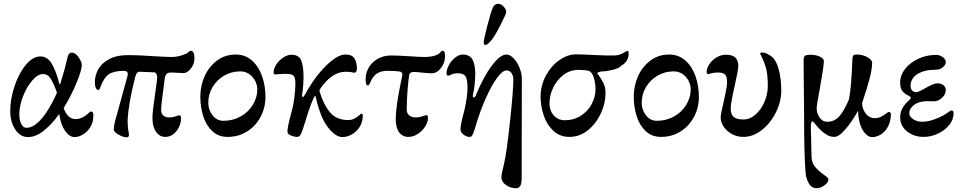

<svg xmlns="http://www.w3.org/2000/svg" viewBox="-20 -709 5078 1014"><path d="M34 -123Q34 -185 56.5 -253Q79 -321 116 -366Q153 -411 194 -411Q229 -411 251.5 -375.5Q274 -340 293 -268Q294 -264 296 -264Q298 -264 299 -268Q324 -349 336 -404Q339 -418 344.5 -424.5Q350 -431 361 -431Q378 -431 395 -406.5Q412 -382 412 -365Q412 -339 384 -271Q356 -203 316 -138Q338 -80 379 -80Q416 -80 452 -116Q456 -119 459 -120Q462 -121 465 -119Q470 -118 471.5 -112.5Q473 -107 473 -97Q473 -64 457.5 -38.5Q442 -13 418.5 1Q395 15 374 15Q347 15 324 -17.5Q301 -50 293 -107Q254 -53 211.5 -19Q169 15 128 15Q87 15 60.5 -25Q34 -65 34 -123ZM255 -166Q271 -196 281 -220Q260 -276 245.5 -297Q231 -318 207 -318Q180 -318 150.5 -284Q121 -250 101.5 -200Q82 -150 82 -105Q82 -74 92.5 -54Q103 -34 120 -34Q153 -34 188 -69.5Q223 -105 255 -166Z M581 -24Q581 -51 596 -99L653 -306L655 -318Q655 -335 633 -335Q579 -334 554 -316.5Q529 -299 510 -249Q510 -248 507.5 -241Q505 -234 498 -234Q491 -234 486 -245Q481 -256 481 -276Q481 -309 498 -341.5Q515 -374 555 -396Q595 -418 659 -418Q711 -418 795 -412Q865 -408 887 -408Q923 -408 960 -424Q968 -428 976 -434.5Q984 -441 987 -441Q1007 -441 1007 -401Q1007 -371 988 -347Q969 -323 949 -323Q934 -323 910 -325L885 -326Q868 -326 860.5 -319.5Q853 -313 850 -295L845 -254Q831 -156 831 -128Q831 -108 843 -98.5Q855 -89 872 -89Q888 -88 909 -95Q915 -97 919 -98.5Q923 -100 925 -100Q932 -100 934 -96.5Q936 -93 936 -82Q936 -62 926 -39.5Q916 -17 897 -1.5Q878 14 852 14Q823 14 804 -13Q785 -40 785 -87Q785 -119 801 -226Q810 -287 810 -302Q810 -312 805.5 -319.5Q801 -327 794 -327L721 -330Q710 -331 704 -324.5Q698 -318 694 -302Q658 -162 654 -74Q654 -34 660 -8Q661 -3 661 4Q661 16 649 16Q630 16 605.5 1.5Q581 -13 581 -24Z M1038 -199Q1038 -256 1061 -307Q1084 -358 1126.5 -389.5Q1169 -421 1225 -421Q1275 -421 1310.5 -389.5Q1346 -358 1364 -307Q1382 -256 1382 -197Q1382 -141 1356.5 -92.5Q1331 -44 1285.5 -15Q1240 14 1182 14Q1133 14 1100.5 -17Q1068 -48 1053 -96.5Q1038 -145 1038 -199ZM1339 -240Q1337 -277 1311.5 -304.5Q1286 -332 1249 -332Q1202 -332 1163.5 -309.5Q1125 -287 1102.5 -249Q1080 -211 1080 -166Q1080 -129 1102.5 -100Q1125 -71 1160 -71Q1209 -71 1250 -93.5Q1291 -116 1315 -155Q1339 -194 1339 -240Z M1690 -71Q1676 -97 1664.5 -133.5Q1653 -170 1647 -199Q1647 -202 1645 -202Q1642 -202 1638 -195Q1623 -163 1609 -120Q1595 -77 1581 -32Q1575 -11 1568 1.5Q1561 14 1549 14Q1534 14 1516 6.5Q1498 -1 1498 -15Q1498 -39 1520 -119Q1529 -150 1534.5 -192Q1540 -234 1540 -269Q1540 -299 1530.5 -309Q1521 -319 1493 -319Q1470 -319 1455.5 -317.5Q1441 -316 1436 -316Q1430 -316 1427.5 -318Q1425 -320 1425 -328Q1425 -347 1439.5 -369Q1454 -391 1476.5 -405.5Q1499 -420 1519 -420Q1557 -420 1570 -391.5Q1583 -363 1583 -300Q1583 -262 1578 -225L1575 -204Q1574 -201 1576 -199Q1578 -197 1580 -197Q1582 -197 1584 -199.5Q1586 -202 1590 -208Q1640 -301 1701 -361Q1762 -421 1803 -421Q1840 -421 1852.5 -400Q1865 -379 1865 -345Q1865 -337 1861 -331Q1857 -325 1851 -325Q1846 -325 1837 -327.5Q1828 -330 1805 -330Q1734 -330 1673 -243Q1669 -237 1668 -233.5Q1667 -230 1668 -225Q1690 -154 1724 -114.5Q1758 -75 1819 -75Q1838 -75 1852.5 -83Q1867 -91 1877 -100Q1887 -109 1888 -109Q1896 -109 1896 -99Q1896 -64 1879 -38Q1862 -12 1837 1.5Q1812 15 1788 15Q1763 15 1736 -10Q1709 -35 1690 -71Z M2070 -81Q2070 -145 2099 -284L2105 -313V-315Q2105 -330 2087 -332Q2060 -335 2026 -335Q1993 -335 1971 -321Q1949 -307 1934 -271Q1929 -258 1923 -258Q1916 -258 1913.5 -266Q1911 -274 1911 -292Q1911 -323 1927 -351.5Q1943 -380 1974 -398Q2005 -416 2046 -416Q2083 -416 2141 -412Q2197 -408 2224 -408Q2269 -409 2291 -421Q2301 -426 2306.5 -433.5Q2312 -441 2315 -441Q2325 -441 2328 -433Q2331 -425 2330 -403Q2327 -372 2306.5 -347Q2286 -322 2261 -322Q2244 -322 2204 -326Q2180 -329 2166 -329Q2144 -329 2141 -313Q2136 -280 2132 -227.5Q2128 -175 2128 -130Q2128 -110 2141.5 -99.5Q2155 -89 2174 -89Q2189 -88 2210 -94Q2219 -97 2223.5 -99Q2228 -101 2229 -101Q2236 -101 2238 -97.5Q2240 -94 2240 -83Q2240 -64 2225.5 -41Q2211 -18 2187 -2Q2163 14 2137 14Q2106 14 2088 -10Q2070 -34 2070 -81Z M2628 227Q2628 213 2643 151Q2655 102 2673 -63.5Q2691 -229 2691 -288Q2691 -310 2681 -323.5Q2671 -337 2655 -337Q2634 -337 2605 -297.5Q2576 -258 2545.5 -190Q2515 -122 2491 -40Q2482 -11 2476.5 1.5Q2471 14 2460 14Q2444 14 2428 2Q2412 -10 2412 -26Q2412 -52 2432 -124Q2449 -198 2449 -247Q2449 -290 2438.5 -306Q2428 -322 2399 -322Q2376 -322 2363.5 -315.5Q2351 -309 2349 -309Q2343 -309 2340.5 -312Q2338 -315 2338 -322Q2338 -342 2351 -365.5Q2364 -389 2384 -405Q2404 -421 2423 -421Q2460 -421 2475 -395Q2490 -369 2490 -316Q2489 -283 2486.5 -260Q2484 -237 2477 -203V-201Q2477 -198 2478.5 -196.5Q2480 -195 2482 -195Q2486 -195 2488 -196.5Q2490 -198 2493 -206Q2534 -305 2578 -363Q2622 -421 2654 -421Q2673 -421 2692.5 -401Q2712 -381 2724 -350.5Q2736 -320 2736 -291Q2736 62 2735 234Q2735 285 2706 285Q2676 285 2652 268Q2628 251 2628 227ZM2535 -486Q2535 -501 2553.5 -572.5Q2572 -644 2583 -670Q2587 -679 2595.5 -684.5Q2604 -690 2612 -689Q2627 -689 2641 -673Q2655 -657 2653 -644Q2652 -633 2622 -574.5Q2592 -516 2573 -494Q2567 -487 2559 -479.5Q2551 -472 2544 -472Q2537 -472 2536 -474.5Q2535 -477 2535 -486Z M2835 -199Q2835 -257 2862.5 -308.5Q2890 -360 2933.5 -391Q2977 -422 3022 -422Q3054 -422 3103 -419Q3191 -415 3221 -416Q3248 -416 3266.5 -426.5Q3285 -437 3287 -438Q3296 -442 3299 -437Q3300 -433 3300 -425Q3300 -404 3289 -387.5Q3278 -371 3261 -362Q3253 -350 3218.5 -341Q3184 -332 3163 -332Q3154 -332 3144.5 -329Q3135 -326 3134 -322Q3154 -296 3166 -272.5Q3178 -249 3178 -217Q3178 -164 3153 -110Q3128 -56 3084.5 -21Q3041 14 2987 14Q2937 14 2902.5 -18Q2868 -50 2851.5 -99Q2835 -148 2835 -199ZM3125 -239Q3125 -270 3116 -299.5Q3107 -329 3087 -336Q3059 -340 3035 -340Q2990 -340 2955 -313Q2920 -286 2901 -245Q2882 -204 2882 -163Q2882 -125 2904.5 -99.5Q2927 -74 2963 -74Q3010 -74 3047 -97.5Q3084 -121 3104.5 -159Q3125 -197 3125 -239Z M3327 -199Q3327 -256 3350 -307Q3373 -358 3415.5 -389.5Q3458 -421 3514 -421Q3564 -421 3599.5 -389.5Q3635 -358 3653 -307Q3671 -256 3671 -197Q3671 -141 3645.5 -92.5Q3620 -44 3574.5 -15Q3529 14 3471 14Q3422 14 3389.5 -17Q3357 -48 3342 -96.5Q3327 -145 3327 -199ZM3628 -240Q3626 -277 3600.5 -304.5Q3575 -332 3538 -332Q3491 -332 3452.5 -309.5Q3414 -287 3391.5 -249Q3369 -211 3369 -166Q3369 -129 3391.5 -100Q3414 -71 3449 -71Q3498 -71 3539 -93.5Q3580 -116 3604 -155Q3628 -194 3628 -240Z M3786 -89Q3786 -106 3802 -172Q3804 -182 3812 -218.5Q3820 -255 3820 -276Q3820 -304 3809.5 -315Q3799 -326 3772 -326Q3750 -326 3738 -322Q3726 -318 3722 -318Q3716 -318 3714 -320.5Q3712 -323 3712 -331Q3712 -348 3726 -369.5Q3740 -391 3763.5 -405.5Q3787 -420 3813 -420Q3847 -420 3863 -405.5Q3879 -391 3879 -360Q3879 -348 3873.5 -319.5Q3868 -291 3861 -260Q3839 -164 3839 -136Q3839 -105 3854.5 -91.5Q3870 -78 3907 -78Q3940 -78 3969.5 -103.5Q3999 -129 4017 -170Q4035 -211 4035 -256Q4035 -318 4024 -354.5Q4013 -391 3995 -424V-426Q3995 -429 3998.5 -430.5Q4002 -432 4005 -432Q4028 -432 4058 -408Q4080 -389 4093 -341Q4106 -293 4106 -231Q4106 -172 4077.5 -115Q4049 -58 4003 -22Q3957 14 3906 14Q3873 14 3845.5 -1Q3818 -16 3802 -40Q3786 -64 3786 -89Z M4238 226Q4230 197 4227 0Q4227 -108 4225 -270Q4224 -323 4224 -392Q4224 -408 4231 -414Q4238 -420 4260 -420Q4288 -420 4309.5 -410Q4331 -400 4331 -387Q4331 -359 4310 -243Q4293 -154 4293 -137Q4293 -112 4308 -89Q4323 -66 4349 -66Q4385 -66 4410.5 -92.5Q4436 -119 4464 -185Q4477 -255 4482 -402Q4483 -413 4487.5 -417Q4492 -421 4505 -421Q4537 -421 4561.5 -406.5Q4586 -392 4586 -378Q4586 -345 4572.5 -293.5Q4559 -242 4533 -165Q4533 -135 4551.5 -110Q4570 -85 4601 -85Q4618 -85 4632 -92Q4646 -99 4658.5 -108.5Q4671 -118 4673 -118Q4678 -118 4681.5 -115Q4685 -112 4685 -108Q4685 -70 4670.5 -42Q4656 -14 4633 0.5Q4610 15 4587 15Q4562 15 4542 -13Q4522 -41 4515 -85Q4514 -93 4513 -104.5Q4512 -116 4512 -122H4510Q4504 -109 4482 -75.5Q4460 -42 4433.5 -14Q4407 14 4387 14Q4363 14 4342.5 0.5Q4322 -13 4302 -34Q4287 -51 4286 -53Q4274 -68 4271 -68Q4267 -68 4264.5 -60Q4262 -52 4262 -37L4264 33L4266 120Q4267 151 4284.5 172Q4302 193 4330 213Q4340 220 4347.5 226.5Q4355 233 4355 238Q4355 255 4334 270Q4313 285 4294 285Q4271 285 4258.5 269.5Q4246 254 4238 226Z M4734 -89Q4734 -120 4750 -144Q4766 -168 4783 -181Q4790 -188 4790 -192Q4790 -197 4783 -201Q4758 -213 4746 -227.5Q4734 -242 4734 -273Q4734 -312 4760.5 -345.5Q4787 -379 4830.5 -399Q4874 -419 4923 -419Q4943 -419 4959 -407.5Q4975 -396 4975 -381Q4975 -367 4959.5 -354Q4944 -341 4925 -341Q4862 -341 4825.5 -318Q4789 -295 4789 -255Q4789 -240 4797.5 -231Q4806 -222 4820 -222Q4826 -222 4840.5 -229.5Q4855 -237 4861 -240Q4909 -269 4931 -269Q4951 -269 4963 -258.5Q4975 -248 4975 -234Q4975 -211 4955 -192.5Q4935 -174 4913 -174Q4908 -174 4881.5 -174.5Q4855 -175 4833 -168Q4811 -161 4796.5 -145Q4782 -129 4782 -111Q4782 -94 4802 -80Q4822 -66 4851 -66Q4882 -66 4920 -80.5Q4958 -95 4980 -111Q5002 -126 5004 -126Q5011 -126 5013.5 -122Q5016 -118 5016 -109Q5016 -78 4993.5 -49.5Q4971 -21 4934 -3.5Q4897 14 4858 14Q4807 14 4770.5 -15Q4734 -44 4734 -89Z"/></svg>

Font: EB Garamond Medium
Style: Regular
Weight: 500
Designer: Georg Duffner and Octavio Pardo
Foundry: Georg Duffner
Version: Version 1.000